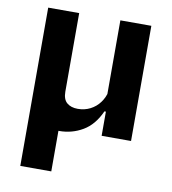

<svg xmlns="http://www.w3.org/2000/svg" viewBox="-82 -605 784 877"><g transform="rotate(10 310.0 -167.0)"><path d="M405.5 -534.2H549.2V0H412.8V-113.5L405.5 -120.5ZM70.8 200V-534.2H214.5V-169.8Q214.5 -134.2 233.2 -118.3Q252 -102.3 283.8 -102.3Q315.2 -102.3 341.4 -115.7Q367.6 -129.1 385 -152.6Q402.5 -176.1 409.1 -205.7L426 -112.1H406Q376.8 -46.8 326.9 -17.5Q276.9 11.9 217.8 11.9Q196.1 11.9 179.2 6Q162.3 0.2 150.4 -11.8Q138.5 -23.8 132.2 -41.2L214.5 -47.7V200Z"/></g></svg>

Font: Monaspace Neon Var ExtraLight
Style: Regular
Weight: 200
Designer: Riley Cran and the Lettermatic Team
Version: Version 1.200 (Monaspace Neon Var)